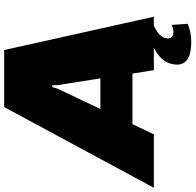

<svg xmlns="http://www.w3.org/2000/svg" viewBox="-70 -712 915 898"><g transform="rotate(-90 387.0 -262.5)"><path d="M-41.7 0 335.8 -700H602.5L758.3 0H716.7Q663.3 24.2 657.5 58.3Q657.5 60 657.1 61.7Q656.7 63.3 656.7 65Q656.7 76.7 664.6 84.2Q672.5 91.7 685.8 91.7Q703.3 91.7 720 83.3L725 158.3Q685.8 175 639.2 175Q534.2 175 534.2 106.7Q534.2 101.7 535.8 91.7Q544.2 35 613.3 0H508.3L492.5 -100H255.8L208.3 0ZM326.7 -250H470L438.3 -450L437.5 -475H429.2L421.7 -450Z"/></g></svg>

Font: BoonTook
Style: Italic
Weight: 400
Italic angle: -9°
Designer: Sungsit Sawaiwan
Foundry: FontUni
Version: Version 3.0